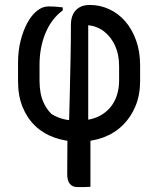

<svg xmlns="http://www.w3.org/2000/svg" viewBox="-20 -562 640 777"><path d="M343 -542Q385 -542 422.5 -524.5Q460 -507 487.5 -475Q515 -443 531 -398Q547 -353 547 -298V-234Q547 -178 528.5 -133Q510 -88 477 -55.5Q444 -23 398.5 -6Q353 11 299 11Q245 11 199.5 -5.5Q154 -22 121.5 -53.5Q89 -85 71 -130Q53 -175 53 -233V-308Q53 -356 63.5 -397.5Q74 -439 91 -470Q108 -501 130 -518.5Q152 -536 176 -536Q188 -536 198 -535.5Q208 -535 217 -534Q226 -533 234 -532V-520Q188 -486 164 -428Q140 -370 140 -300V-234Q140 -208 144.5 -184.5Q149 -161 160 -139.5Q171 -118 188 -101Q210 -87 235 -80.5Q260 -74 293 -74Q350 -74 387 -95Q424 -116 443 -152.5Q462 -189 462 -237V-295Q462 -341 446 -376.5Q430 -412 402 -434Q374 -456 337 -460Q337 -390 337 -320.5Q337 -251 337 -182.5Q337 -114 337 -45L346 -22Q346 4 346 31Q346 58 346 85Q346 112 346 139.5Q346 167 346 194Q333 195 319.5 195Q306 195 292 195Q274 195 263 182.5Q252 170 252 142Q252 100 252.5 59Q253 18 253 -23L259 -45Q261 -115 262.5 -185Q264 -255 265.5 -324.5Q267 -394 267 -462Q267 -487 276 -505Q285 -523 302 -532.5Q319 -542 343 -542Z"/></svg>

Font: Rec Mono Semicasual
Style: Regular
Weight: 400
Version: Version 1.085; ttfautohint (v1.8.4.7-5d5b)